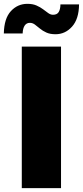

<svg xmlns="http://www.w3.org/2000/svg" viewBox="-71 -967 427 987"><path d="M242.7 -727.5V0H41V-727.5ZM214.4 -791Q186.5 -791 167.2 -799.8Q147.9 -808.6 134 -820.3Q120.1 -832 108.2 -840.8Q96.2 -849.6 82.5 -849.6Q65.4 -849.6 55.9 -835.7Q46.4 -821.8 45.4 -794.9H-51.3Q-49.8 -872.1 -15.1 -909.7Q19.5 -947.3 69.8 -947.3Q97.2 -947.3 116.7 -938.7Q136.2 -930.2 150.6 -919.2Q165 -908.2 177 -899.7Q189 -891.1 201.7 -891.1Q222.2 -891.1 230.7 -905Q239.3 -918.9 239.7 -944.3H335.4Q334.5 -869.1 299.3 -830.1Q264.2 -791 214.4 -791Z"/></svg>

Font: Inter 28pt Black
Style: Regular
Weight: 900
Designer: Rasmus Andersson
Foundry: rsms
Version: Version 4.001;git-66647c0bb